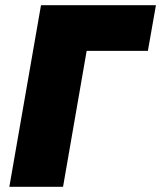

<svg xmlns="http://www.w3.org/2000/svg" viewBox="-20 -720 621 740"><path d="M16 0H223L314 -524H550L581 -700H138Z"/></svg>

Font: Fixel Display Black
Style: Italic
Weight: 900
Italic angle: -10°
Designer: AlfaBravo + MacPaw
Foundry: Kyrylo Tkachov, Marchela Mozhyna, Serhii Makarenko, Maria Weinstein, Zakhar Kryvoshyya
Version: Version 1.210;Glyphs 3.2 (3217)